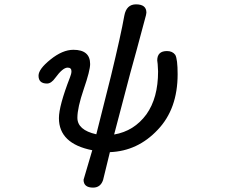

<svg xmlns="http://www.w3.org/2000/svg" viewBox="-20 -728 1040 883"><path d="M364.3 98.6 404.3 -37.1Q251 -67.4 251 -184.6Q251 -241.2 301.8 -372.1Q308.6 -388.7 308.6 -400.4Q308.6 -417 291 -417Q268.6 -417 234.4 -370.1Q215.8 -343.8 196.3 -343.8Q157.2 -343.8 157.2 -379.9Q157.2 -410.2 211.9 -454.1Q267.6 -499 317.4 -499Q394.5 -499 394.5 -433.6Q394.5 -403.3 365.2 -318.4Q335.9 -232.4 335.9 -186.5Q335.9 -129.9 422.9 -110.4L490.2 -377.9Q536.1 -567.4 551.8 -656.2Q561.5 -708 605.5 -708Q653.3 -708 653.3 -669.9L651.4 -658.2L608.4 -498L579.1 -391.6L504.9 -109.4Q596.7 -125 653.3 -202.1Q707 -277.3 707 -399.4L705.1 -433.6L703.1 -450.2Q703.1 -493.2 748 -493.2Q773.4 -493.2 786.1 -475.6Q796.9 -456.1 796.9 -386.7Q796.9 -226.6 705.1 -130.9Q613.3 -33.2 485.4 -28.3L454.1 99.6Q442.4 134.8 408.2 134.8Q364.3 134.8 364.3 98.6Z"/></svg>

Font: KTXP_ComRound
Style: Medium
Weight: 500
Version: Version 1.01;May 16, 2022;FontCreator 13.0.0.2683 64-bit